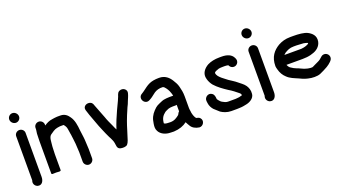

<svg xmlns="http://www.w3.org/2000/svg" viewBox="-57 -1236 3348 1863"><g transform="rotate(-20 1617.5 -304.5)"><path d="M58 -1.6C58 -1.6 56.3 3.5 55.2 7.7C48 36.4 67.8 61.1 89.5 67.2C132.3 79.3 155 39.9 155 -1.5V-455.9C155 -481.8 133.1 -503 106.5 -503C79.9 -503 58 -481.8 58 -455.9ZM101.5 -580C128.1 -580 150 -601.9 150 -628.5C150 -656 126.1 -680 98.5 -680C71.9 -680 50 -658.1 50 -631.5C50 -604 73.9 -580 101.5 -580Z M578 -137.5C578 -125.6 580 -110.5 580 -99.9V-4.5C580 21.3 602.3 44 628.5 44C654.7 44 677 21.4 677 -4.5V-100.6C677 -112.9 675 -128 675 -138.4C675 -145.8 674.8 -151.4 674 -159.2C674 -165.1 673.7 -170.8 673 -177.7C673 -182.8 672.6 -190.3 672 -197.3L670 -218.7C667.6 -246.2 662.4 -268.9 660 -295.3C655.1 -352.4 647.2 -407.2 618.7 -446.3C601.9 -471.7 576.1 -499 530.3 -499H495.5C476.7 -499 459.5 -494.5 444.4 -492.9C408.3 -488.5 382.6 -474.4 359 -458V-466.5C359 -493.1 337.1 -515 310.5 -515C283.9 -515 262 -493.8 262 -467.9V-457.2C262 -452.3 261.7 -448.5 261.1 -446C256.5 -423.3 255 -403.2 255 -372.8C254.3 -359.1 254 -345.6 254 -331.9V-1.5C254 12.1 272.5 7.8 277.2 7.8C283.9 7.8 292 7.5 302.5 7C322.8 8 351 14 351 -1.5V-164.4C351 -188.2 352.6 -220.6 354 -241.8C360.3 -292 357 -335.6 383 -356.4C406.4 -372.5 430.3 -392.1 460 -397.3L483.8 -401.1C487.6 -401.7 491.3 -402 494.4 -402H527.7C540 -388.1 550 -372.3 552.7 -353.4C555.3 -335.1 559.1 -319.3 561.1 -299.9C565.4 -285.2 564.8 -262.7 569.1 -243.2L571 -226.3C573.8 -202.6 577 -178.4 577 -153.9V-153.4C577.6 -148.5 578 -143.2 578 -137.5Z M914 -122.2C921.9 -104.2 931.3 -87.3 933.8 -68H933.9C939.6 -45.9 932.8 -11.9 966.4 -1C989.6 5.4 1026.2 4.6 1040.2 -10.3C1048.1 -19.4 1055.5 -32.7 1060.6 -48.1C1081.6 -108.9 1097.5 -171.6 1118.5 -228.4L1138.5 -280.3C1149.8 -308.4 1158.2 -327.6 1169.2 -352.2C1178.4 -369.7 1187.1 -388.2 1193.5 -407.6C1202.1 -429.2 1213.4 -451.2 1219.7 -476.7C1232.2 -513.5 1190.6 -548 1149.8 -528.5C1133.5 -520.3 1129.6 -508.2 1124.4 -495.9L1119.5 -480.7C1117.1 -475.4 1113.8 -467.8 1110.6 -460L1103.5 -443C1091.3 -414.4 1076.8 -389.2 1063.8 -358.9C1039 -305.3 1014.3 -246.6 994.7 -185.7C986 -202.2 981.9 -211.7 973 -232.8C955.6 -270.4 940.6 -301.1 926.9 -342H926.8C909.9 -384.9 893.5 -428.8 877.5 -468.9C871.2 -484.4 869 -503.7 848 -514C812.1 -530.2 764.3 -505.8 778.3 -462.6C783.3 -445.1 788.9 -431 794.3 -413.6L794.4 -412.7C817 -356.2 838.2 -287.3 863.6 -231C876.8 -201.9 888.6 -169.4 903.3 -142Z M1485.4 -74H1485C1468.9 -74 1453.6 -78.4 1447.2 -84C1447.2 -84.3 1447.2 -84.6 1447.2 -84.9C1447.2 -85.6 1447.4 -88 1447.7 -91.4C1452.6 -138.4 1469.7 -159.6 1499.9 -183.8C1507.6 -189.9 1526.4 -196.4 1539.5 -202.5C1549 -205.9 1570.4 -208.5 1584 -208.5H1613.8C1618.2 -208.5 1620.1 -208.6 1626 -209.9V-143.2C1621.1 -139.1 1616.8 -134.1 1614 -128.5L1608.7 -118.2C1607.8 -116.5 1606.6 -114.9 1603.7 -111.5C1580.2 -92.9 1553.9 -73 1511.6 -73C1502.5 -73 1493.7 -73.3 1485.4 -74ZM1649.4 -22.2C1655.7 -7.5 1664.5 4.7 1671.6 17.9C1688 48.6 1719.9 65.4 1758.7 71L1759 71C1799.3 73.4 1827.3 23 1798.5 -8.6C1785.8 -22.5 1774.9 -21 1759.2 -26.1C1745.5 -43.5 1739.1 -61.3 1732.8 -88.6L1730.9 -105.7C1729.5 -118.5 1726.9 -126.5 1726.9 -139V-261.6C1726.9 -302.6 1719.6 -333.6 1711.7 -364.4C1704.2 -396.3 1689 -418.8 1675 -442.2C1652.5 -478.2 1616.6 -515 1554.2 -515C1531.5 -515 1513.1 -513.6 1493.1 -509.9C1426.3 -497.9 1390.8 -453.2 1346.8 -428.1C1290.2 -397.9 1336.9 -313.6 1391.8 -342.8C1416.9 -355.3 1432.7 -367.9 1454 -384.8C1474.3 -401.8 1497.7 -414.2 1532.3 -418H1558.2C1569.5 -414.1 1578.1 -404.5 1586.7 -392.4C1594.5 -379.8 1601.6 -372.2 1606.2 -360C1613.3 -341.2 1621 -325.5 1623.4 -304.6C1621.9 -304.9 1616.8 -305.5 1613.8 -305.5H1584C1564.9 -305.5 1539.1 -302.7 1523.5 -299.4C1501.6 -294 1488.3 -285.4 1470.1 -278.5C1454.9 -272.2 1441.6 -264.3 1430.3 -254.6L1408 -232.8C1378 -200.9 1359.9 -167.8 1353 -113.4C1348.1 -81 1348.2 -60.7 1360.7 -37.7C1379.3 -1.3 1424.8 23 1480.5 23C1491.3 23.7 1501.9 24 1512.7 24H1512.9L1513.1 24C1570.9 21 1614.3 4.8 1649.4 -22.2Z M2182.6 -69H2104.1C2083.7 -69 2064.7 -79.7 2049.8 -88C2037.7 -94.4 2028.9 -104.5 2019.3 -116.3C2014.3 -122.1 2010 -128.2 2010 -129.5V-129.9C2007.5 -154.3 2007 -174.8 1987.6 -189.9C1952.4 -217.3 1905.3 -185.1 1910.1 -144.6C1910.8 -138.2 1913 -129.9 1913 -122.5V-122.1C1916.2 -94.4 1929.9 -71 1945.9 -52.5C1949.7 -48.3 1998.2 -5.3 1998.2 -5.3C2023.5 12.2 2061.5 28 2104.1 28H2162.4C2170.8 28 2177.3 27.8 2187.6 27C2218.1 26.8 2240.9 21.1 2262 16.9C2300.1 9.2 2344.5 -16 2349 -59C2353.7 -97.7 2341.4 -126.6 2326.8 -148.7C2307.9 -176 2279.3 -193.3 2256.5 -212.9C2234.2 -232 2205.2 -248.5 2179.4 -266.2L2149.2 -289.4C2140 -295.7 2131.2 -302.6 2122.8 -310.1C2104.7 -326.3 2081.9 -346.9 2080.8 -373.6C2086 -387.7 2106.4 -391.6 2129.7 -400.6C2137.4 -402.7 2159 -404 2173.3 -404H2193.8C2206.7 -404 2215.7 -402.4 2227.7 -400C2234.1 -387.8 2241.7 -375.5 2258.6 -369.9C2288.9 -359.8 2313 -379.3 2320.1 -400.6C2326.3 -419.2 2319 -434.3 2313.2 -445.9C2293.6 -485 2250.6 -501 2193.8 -501H2173.2C2122 -501 2082.2 -491.8 2048.1 -474.9C2008.3 -452.6 1964.7 -408.8 1984.3 -345.9C1990.9 -320.2 2004 -296.4 2019.6 -276.7C2055.1 -236.7 2100.4 -204.7 2146 -174.7C2181.6 -154.3 2209.2 -131 2239.6 -106.6C2247.3 -100.4 2250.4 -95.1 2253 -83.3V-81.6C2252.9 -81.5 2252.9 -81.5 2252.3 -81.3L2238.4 -77.5C2226.4 -74.1 2218.1 -71 2205.7 -71H2205.3C2197.7 -70.3 2192 -69.8 2182.6 -69Z M2458 -1.6C2458 -1.6 2456.3 3.5 2455.2 7.7C2448 36.4 2467.8 61.1 2489.5 67.2C2532.3 79.3 2555 39.9 2555 -1.5V-455.9C2555 -481.8 2533.1 -503 2506.5 -503C2479.9 -503 2458 -481.8 2458 -455.9ZM2501.5 -580C2528.1 -580 2550 -601.9 2550 -628.5C2550 -656 2526.1 -680 2498.5 -680C2471.9 -680 2450 -658.1 2450 -631.5C2450 -604 2473.9 -580 2501.5 -580Z M2793.5 -325.6C2820.7 -341.8 2843.9 -354.5 2886.3 -354.5H2915.8C2927.7 -354.5 2977.7 -351.6 2986.5 -350.6C2989.3 -350.3 3027 -342.8 3027 -338.2L3028.1 -336.2V-335C3028.1 -333.6 3026.3 -331.2 3023.3 -329.3C3001.5 -317.1 2981.4 -310.8 2948.1 -307.5L2773.4 -307.5C2774.5 -309 2792.6 -327 2793.5 -325.6ZM2792.3 -170.4C2777.7 -177.4 2767.4 -191.2 2759.3 -210.5H2926.3C2956.2 -210.5 2986.9 -213.6 3010.8 -219.8L3029.8 -225.8C3075.9 -237.9 3116.6 -269.9 3125.9 -318.7C3136.5 -379.5 3096.6 -411 3061.8 -429.6C3027.3 -447.2 2969.6 -451.5 2915.8 -451.5H2886.3C2833.2 -451.5 2795.1 -438.7 2759.8 -419.5C2699.5 -383.4 2654 -330.7 2654 -235V-234.7L2654 -234.5C2654.7 -224.4 2657.3 -212.4 2661.3 -199C2671.2 -161.2 2689.3 -131.3 2714.3 -108.6C2746.3 -76.6 2784.9 -64.3 2828 -45.2L2851.1 -34.3C2864.7 -27.9 2881.7 -22 2896.8 -17.8L2913.8 -13.7C2948.5 -4.8 3003.5 -2.2 3037 -16.1C3065.8 -28 3092.9 -43.1 3119.2 -57.5C3135.5 -67 3152.2 -80.1 3164.8 -92.7C3174.4 -102.3 3186 -114.6 3186 -134C3186 -160.6 3164.1 -182.5 3137.5 -182.5C3124.3 -182.5 3112.5 -177.6 3103.2 -168.3C3088.8 -153.9 3073 -141.4 3052.6 -132.8L3012.4 -113.7C3002.3 -108.9 2996.5 -104.8 2987.5 -102.5H2968.8C2956 -103.7 2954 -104.4 2941.8 -106.3L2924.3 -111.2C2919.5 -112.5 2914 -114.1 2907.7 -116.1C2891.4 -121.3 2860 -139.7 2838.2 -146.1C2821.5 -152 2806.6 -160.7 2792.3 -170.4Z"/></g></svg>

Font: HoneyBee
Style: Blk
Weight: 700
Foundry: Cannot Into Space Fonts
Version: Version 0.89